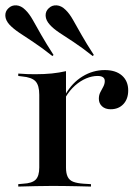

<svg xmlns="http://www.w3.org/2000/svg" viewBox="-39 -687 513 707"><path d="M154.8 -2.4Q121 -2.4 92.3 -1.6Q63.7 -0.8 28.2 0V-8.9L46 -10.5Q79 -12.1 92.3 -25.4Q105.6 -38.7 105.6 -70.2V-207.3H204V-70.2Q204 -49.2 210.1 -36.3Q216.1 -23.4 230.6 -17.7Q245.2 -12.1 269.4 -10.5L296 -8.9V0Q269.4 -0.8 246.8 -1.2Q224.2 -1.6 202 -2Q179.8 -2.4 154.8 -2.4ZM105.6 -207.3V-337.9Q105.6 -372.6 91.9 -387.5Q78.2 -402.4 41.9 -405.6L28.2 -407.3V-416.1Q50 -414.5 62.9 -414.1Q75.8 -413.7 91.9 -413.7Q124.2 -413.7 152 -416.5Q179.8 -419.4 204 -425V-416.1V-207.3ZM368.5 -284.7Q348.4 -284.7 336.7 -295.6Q325 -306.5 325 -323.4Q325 -337.1 330.6 -347.6Q336.3 -358.1 341.5 -368.1Q346.8 -378.2 346.8 -388.7Q346.8 -407.3 320.2 -407.3Q300 -407.3 278.6 -398.4Q257.3 -389.5 237.5 -372.2Q217.7 -354.8 202.4 -329L201.6 -338.7Q226.6 -382.3 264.9 -405.6Q303.2 -429 346.8 -429Q387.1 -429 410.1 -408.9Q433.1 -388.7 433.1 -354Q433.1 -322.6 415.3 -303.6Q397.6 -284.7 368.5 -284.7ZM154 -480.6Q115.3 -511.3 84.7 -531.5Q54 -551.6 31.9 -566.5Q9.7 -581.5 -4 -596Q-18.5 -612.1 -19.4 -628.6Q-20.2 -645.2 -8.1 -656.5Q4 -668.5 21.4 -667.3Q38.7 -666.1 54 -650.8Q68.5 -637.1 81.9 -613.3Q95.2 -589.5 113.3 -557.7Q131.5 -525.8 158.1 -484.7ZM302.4 -480.6Q263.7 -511.3 233.1 -531.5Q202.4 -551.6 179.8 -566.5Q157.3 -581.5 144.4 -596Q129.8 -612.1 129 -628.6Q128.2 -645.2 140.3 -656.5Q152.4 -668.5 169.8 -667.3Q187.1 -666.1 202.4 -650.8Q216.9 -637.1 230.2 -613.3Q243.5 -589.5 261.7 -557.7Q279.8 -525.8 306.5 -484.7Z"/></svg>

Font: Playfair 144pt SemiExpanded SemiBold
Style: Regular
Weight: 600
Width: 6
Designer: Claus Eggers Sørensen
Foundry: Claus Eggers Sørensen
Version: Version 2.203